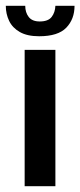

<svg xmlns="http://www.w3.org/2000/svg" viewBox="-45 -642 277 662"><path d="M40 -470H146V0H40ZM90 -517Q49 -517 23.5 -531.5Q-2 -546 -13.5 -570Q-25 -594 -25 -622H42Q42 -599 54 -583.5Q66 -568 92 -568Q121 -568 133 -583.5Q145 -599 146 -622H212Q212 -576 183.5 -546.5Q155 -517 90 -517Z"/></svg>

Font: Smooch Sans Thin
Style: Bold
Weight: 700
Version: Version 1.010